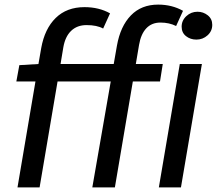

<svg xmlns="http://www.w3.org/2000/svg" viewBox="-20 -814 942 834"><path d="M347 -783Q410 -783 458 -756L428 -690Q401 -705 356 -705Q315 -705 289 -680Q263 -655 255 -608L243 -536H474L488 -616Q503 -700 548.5 -747Q594 -794 667 -794Q727 -794 775 -767L745 -701Q715 -716 677 -716Q639 -716 615.5 -691Q592 -666 584 -619L570 -536H687L675 -460H557L479 0H381L461 -460H230L152 0H56L134 -460H51L64 -531L147 -536L159 -605Q174 -689 222 -736Q270 -783 347 -783ZM761 -536H857L766 0H670ZM769 -698Q769 -725 789.5 -744Q810 -763 838 -763Q863 -763 882.5 -747.5Q902 -732 902 -706Q902 -679 881.5 -660.5Q861 -642 833 -642Q807 -642 788 -657Q769 -672 769 -698Z"/></svg>

Font: Nebula Sans Medium
Style: Regular
Weight: 500
Italic angle: -9°
Designer: Paul D. Hunt for Adobe (as Source Sans)
Foundry: Nebula Entertainment & Broadcasting LLC
Version: Version 1.010